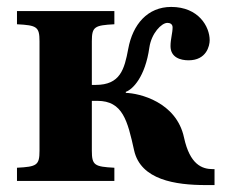

<svg xmlns="http://www.w3.org/2000/svg" viewBox="-20 -522 664 554"><path d="M29 0H310V-38C253 -41 245 -45 245 -87V-231H261C334 -231 348 -174 367 -88C386 -3 486 12 574 12H599V-34H594C563 -34 528 -47 511 -125C489 -228 382 -253 343 -254V-257C363 -264 399 -300 411 -385C417 -426 446 -456 463 -456C470 -456 478 -453 478 -443C478 -427 472 -409 472 -389C472 -356 501 -348 524 -348C576 -348 585 -390 585 -406C585 -445 553 -502 474 -502C406 -502 363 -452 350 -381C339 -322 327 -277 256 -277H245V-403C245 -445 253 -449 310 -452V-490H29V-452C86 -449 94 -445 94 -403V-87C94 -45 86 -41 29 -38Z"/></svg>

Font: Heuristica
Style: Bold
Weight: 700
Version: Version 1.0.1